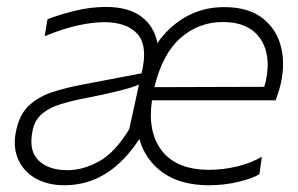

<svg xmlns="http://www.w3.org/2000/svg" viewBox="-20 -525 860 554"><path d="M166 9.5Q116 9.5 81 -11.2Q46 -32 31.2 -68.2Q16.5 -104.5 27 -150Q37 -196.5 65 -221.8Q93 -247 131.2 -259.2Q169.5 -271.5 210.5 -279.5L388.5 -313.5Q407.5 -392 377 -426.5Q346.5 -461 280.5 -461Q248.5 -461 205.2 -451.8Q162 -442.5 109 -420.5L117 -469.5Q148.5 -482 194.8 -493.5Q241 -505 285.5 -505Q351 -505 388.2 -476.8Q425.5 -448.5 434 -400.5Q468 -449.5 517.2 -477Q566.5 -504.5 627 -504.5Q694 -504.5 734.5 -474.8Q775 -445 789.2 -395.8Q803.5 -346.5 791 -287.5Q788.5 -275.5 784 -261Q779.5 -246.5 775.5 -235.5H418.5Q405 -144 447.5 -89.5Q490 -35 584 -35Q623 -35 663.2 -44.5Q703.5 -54 735.5 -72.5L728.5 -22.5Q711 -11 670 -0.8Q629 9.5 582.5 9.5Q502.5 9.5 451.2 -26Q400 -61.5 382 -124Q295.5 9.5 166 9.5ZM623 -461.5Q554 -461.5 501.5 -416Q449 -370.5 425.5 -273.5L742.5 -274.5Q745.5 -284.5 747.5 -293.5Q763 -369 729.8 -415.2Q696.5 -461.5 623 -461.5ZM174 -34Q220.5 -34 266.5 -59.8Q312.5 -85.5 353 -152.5L381 -281Q371 -276.5 354.8 -271.5Q338.5 -266.5 307.2 -259Q276 -251.5 220 -240.5Q184.5 -233.5 153.8 -224Q123 -214.5 101.8 -197Q80.5 -179.5 74 -148.5Q62 -90 91.2 -62Q120.5 -34 174 -34Z"/></svg>

Font: Commissioner ExtraLight
Style: Italic
Weight: 200
Italic angle: -12°
Designer: Kostas Bartsokas
Foundry: Kostas Bartsokas
Version: Version 1.000; ttfautohint (v1.8.3)